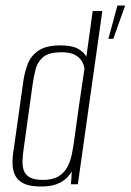

<svg xmlns="http://www.w3.org/2000/svg" viewBox="-20 -670 475 698"><path d="M129 8Q89 8 67 -2.5Q45 -13 35.5 -31.5Q26 -50 25.5 -75Q25 -100 30 -128L65 -376Q70 -410 81.5 -439Q93 -468 120.5 -486.5Q148 -505 200 -505Q241 -505 263 -493Q285 -481 294 -464L317 -630H352L263 0H238L241 -47Q233 -33 219.5 -20.5Q206 -8 184.5 0Q163 8 129 8ZM136 -16Q172 -16 193 -29Q214 -42 225 -63Q236 -84 241 -108.5Q246 -133 249 -155Q258 -222 267.5 -288Q277 -354 287 -420Q286 -432 278.5 -446Q271 -460 253.5 -470Q236 -480 204 -480Q158 -480 137.5 -463Q117 -446 110 -420Q103 -394 99 -366L66 -129Q63 -108 62 -88Q61 -68 66 -52Q71 -36 87 -26Q103 -16 136 -16ZM374 -529 407 -650H435L392 -529Z"/></svg>

Font: Alumni Sans ExtraLight
Style: Italic
Weight: 250
Italic angle: -8°
Version: Version 1.016